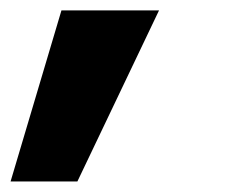

<svg xmlns="http://www.w3.org/2000/svg" viewBox="-45 -137 438 365"><path d="M-24.9 208 71.8 -117.2H257.3L102.1 208Z"/></svg>

Font: Inter Black
Style: Italic
Weight: 900
Italic angle: -9.39999°
Designer: Rasmus Andersson
Foundry: rsms
Version: Version 4.000;git-a52131595